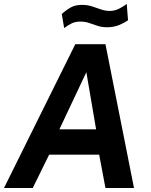

<svg xmlns="http://www.w3.org/2000/svg" viewBox="-28 -945 758 965"><path d="M-8 0 350.5 -723H502L645.5 0H502L470.5 -167.5H219L136.5 0ZM270.5 -295H455L406 -582ZM294.5 -804 282.5 -874.5Q303.5 -894 326.8 -907.2Q350 -920.5 384 -920.5Q411 -920.5 434.2 -913Q457.5 -905.5 479.2 -897.8Q501 -890 523.5 -890Q548 -890 570.2 -901.2Q592.5 -912.5 609 -925L615.5 -843.5Q598 -830.5 570.8 -819.2Q543.5 -808 511 -808Q484 -808 462.8 -815Q441.5 -822 421 -829.2Q400.5 -836.5 376 -836.5Q351.5 -836.5 333.8 -828.2Q316 -820 294.5 -804Z"/></svg>

Font: Public Sans
Style: Bold Italic
Weight: 700
Italic angle: -8°
Designer: The Public Sans project authors (U.S. Web Design System). Libre Franklin designed by Pablo Impallari and Rodrigo Fuenzal
Version: Version 1.008; ttfautohint (v1.8.1) -l 8 -r 50 -G 200 -x 14 